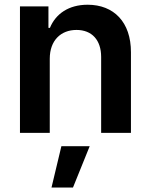

<svg xmlns="http://www.w3.org/2000/svg" viewBox="-20 -573 650 828"><path d="M66.1 0H194.6V-319.6C194.6 -398.4 242.2 -443.9 310 -443.9C376.4 -443.9 416.2 -400.2 416.2 -327.4V0H544.7V-347.3C545.1 -478 470.5 -552.6 358 -552.6C276.3 -552.6 220.2 -513.5 195.3 -452.8H188.9V-545.5H66.1ZM202.1 235.8H294.7L366.8 57.5H244.7Z"/></svg>

Font: TID UI Semi Bold
Style: Regular
Weight: 600
Designer: The TID Project Authors
Foundry: Bakken & Bæck
Version: Version 1.001;hotconv 1.0.109;makeotfexe 2.5.65596